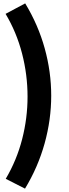

<svg xmlns="http://www.w3.org/2000/svg" viewBox="-20 -914 408 1136"><path d="M13 -832 129 -894Q206 -767 244.5 -628Q283 -489 283 -348Q283 -206 244 -65.5Q205 75 128 202L14 144Q79 34 111 -90.5Q143 -215 143 -342Q143 -472 110.5 -597.5Q78 -723 13 -832Z"/></svg>

Font: Yaldevi ExtraLight
Style: Bold
Weight: 700
Version: Version 1.100